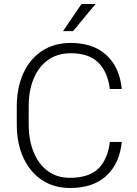

<svg xmlns="http://www.w3.org/2000/svg" viewBox="-20 -937 689 967"><path d="M533.2 -222.2H593.3Q582.5 -113.8 516.1 -52Q449.7 9.8 332 9.8Q251.5 9.8 191.2 -30.3Q130.9 -70.3 97.7 -142.6Q64.5 -214.8 64.5 -311V-399.9Q64.5 -496.1 97.7 -568.4Q130.9 -640.6 191.9 -680.7Q252.9 -720.7 335.9 -720.7Q449.7 -720.7 516.1 -659.4Q582.5 -598.1 593.3 -488.8H533.2Q522.5 -574.7 475.1 -621.8Q427.7 -668.9 335.9 -668.9Q270 -668.9 222.7 -635.5Q175.3 -602.1 149.9 -541.7Q124.5 -481.4 124.5 -400.9V-311Q124.5 -232.9 148.9 -172.1Q173.3 -111.3 219.7 -76.4Q266.1 -41.5 332 -41.5Q426.8 -41.5 474.4 -86.9Q522 -132.3 533.2 -222.2ZM297.4 -780.3 390.6 -917H461.4L348.1 -780.3Z"/></svg>

Font: Vazirmatn RD UI ExtraLight
Style: Regular
Weight: 200
Designer: Saber Rastikerdar
Foundry: Saber Rastikerdar
Version: Version 33.003